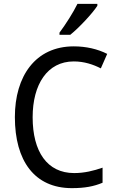

<svg xmlns="http://www.w3.org/2000/svg" viewBox="-20 -964 604 994"><path d="M484 -934V-944H381C359 -899 320 -838 288 -795V-784H344C389 -820 459 -895 484 -934ZM362 -646C416 -646 463 -630 502 -610L535 -685C486 -710 426 -724 362 -724C163 -724 57 -569 57 -358C57 -131 159 10 352 10C419 10 466 1 511 -18V-96C465 -80 417 -68 364 -68C224 -68 149 -179 149 -357C149 -527 225 -646 362 -646Z"/></svg>

Font: Noto Sans Gurmukhi SemiCondensed
Style: Regular
Weight: 400
Width: 4
Designer: Jelle Bosma - Monotype Design Team
Foundry: Monotype Imaging Inc.
Version: Version 2.004